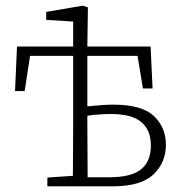

<svg xmlns="http://www.w3.org/2000/svg" viewBox="-20 -657 650 677"><path d="M147 0V-31L237 -37Q237 -77 237.5 -125Q238 -173 238 -213V-460H86L67 -336H33L40 -493H238V-581L143 -587V-615L272 -637L290 -631L288 -493H511L518 -345H484L465 -460H288V-282Q310 -284 333.5 -286Q357 -288 380 -288Q480 -288 522.5 -248Q565 -208 565 -146Q565 -84 521 -42Q477 0 377 0ZM288 -213Q288 -175 288.5 -124Q289 -73 289 -32H366Q443 -32 477.5 -60Q512 -88 512 -144Q512 -198 478.5 -226.5Q445 -255 371 -255Q351 -255 329.5 -253.5Q308 -252 288 -249Z"/></svg>

Font: Source Serif 4 SmText Light
Style: Regular
Weight: 300
Designer: Frank Grießhammer
Foundry: Adobe
Version: Version 4.005;hotconv 1.1.0;makeotfexe 2.6.0